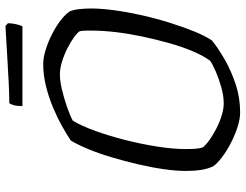

<svg xmlns="http://www.w3.org/2000/svg" viewBox="-118 -780 898 702"><g transform="rotate(-90 331.0 -429.0)"><path d="M271 0Q247 0 217.5 -9.5Q188 -19 159 -34Q130 -49 107.5 -66Q85 -83 75 -97Q65 -116 61 -142Q57 -168 57 -198Q57 -234 63.5 -279.5Q70 -325 81.5 -374Q93 -423 107 -470Q121 -517 137 -555.5Q153 -594 168 -619Q190 -634 221.5 -651.5Q253 -669 290 -684.5Q327 -700 367.5 -710Q408 -720 448 -720Q471 -720 500 -711Q529 -702 557.5 -687.5Q586 -673 608.5 -655.5Q631 -638 641 -622Q647 -606 649 -585Q651 -564 651 -545Q651 -508 644.5 -460Q638 -412 626.5 -360.5Q615 -309 599.5 -259.5Q584 -210 567.5 -169Q551 -128 534 -103Q507 -81 465.5 -57Q424 -33 374.5 -16.5Q325 0 271 0ZM304 -60Q332 -60 363.5 -69Q395 -78 421.5 -89.5Q448 -101 460 -110Q478 -134 494.5 -173Q511 -212 524.5 -260Q538 -308 548.5 -358Q559 -408 564.5 -454.5Q570 -501 570 -538Q570 -551 570 -563Q570 -575 568 -586Q564 -594 547 -606.5Q530 -619 506.5 -631Q483 -643 457.5 -651Q432 -659 411 -659Q386 -659 354.5 -651.5Q323 -644 292.5 -633.5Q262 -623 241 -612Q222 -581 203.5 -530Q185 -479 170 -419.5Q155 -360 146 -302.5Q137 -245 137 -199Q137 -180 138 -164.5Q139 -149 143 -137Q151 -126 169 -113Q187 -100 211 -87.5Q235 -75 259.5 -67.5Q284 -60 304 -60ZM294 -796Q294 -815 297.5 -827.5Q301 -840 305 -844Q335 -844 375.5 -846Q416 -848 458 -850.5Q500 -853 534.5 -855Q569 -857 587 -858L597 -849Q597 -832 593 -817Q589 -802 586 -796Z"/></g></svg>

Font: Texturina Medium 12pt ExtraLight
Style: Italic
Weight: 250
Italic angle: -11°
Version: Version 1.002